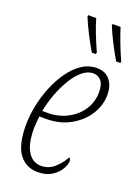

<svg xmlns="http://www.w3.org/2000/svg" viewBox="-147 -830 655 904"><g transform="rotate(20 180.0 -378.0)"><path d="M161 10Q103 10 68.5 -35Q34 -80 34 -180Q34 -225 44 -275.5Q54 -326 73.5 -374Q93 -422 120.5 -461Q148 -500 182.5 -523Q217 -546 258 -546Q299 -546 322.5 -518.5Q346 -491 346 -443Q346 -391 316.5 -344.5Q287 -298 234.5 -268.5Q182 -239 113 -239H80Q78 -227 76.5 -208.5Q75 -190 75 -179Q75 -101 99.5 -62Q124 -23 166 -23Q204 -23 232.5 -48.5Q261 -74 277 -105Q286 -104 286 -90Q286 -73 272.5 -49.5Q259 -26 231 -8Q203 10 161 10ZM109 -268Q165 -268 209.5 -291.5Q254 -315 279.5 -354.5Q305 -394 305 -443Q305 -481 289.5 -499Q274 -517 249 -517Q222 -517 195.5 -495Q169 -473 147 -436.5Q125 -400 108.5 -356Q92 -312 84 -268ZM331 -606Q284 -686 254 -758L255 -766H295Q304 -736 320 -694Q336 -652 353 -615L352 -606ZM209 -606Q162 -686 132 -758L133 -766H173Q181 -736 197.5 -694Q214 -652 231 -615L229 -606Z"/></g></svg>

Font: Noto Serif ExtraCondensed ExtraLight
Style: Italic
Weight: 200
Width: 2
Italic angle: -12°
Designer: Monotype Design Team
Foundry: Monotype Imaging Inc.
Version: Version 2.014; ttfautohint (v1.8.4.7-5d5b)